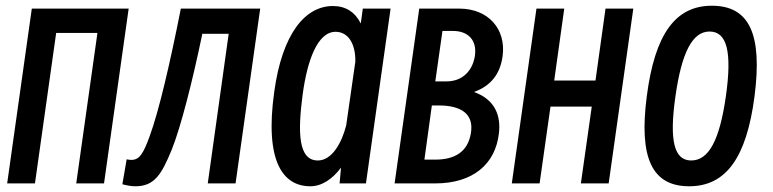

<svg xmlns="http://www.w3.org/2000/svg" viewBox="-20 -610 2699 670"><path d="M102 30 176 -495H320L246 30H343L429 -580H91L5 30Z M686 -492H778L705 30H802L888 -580H611C574 -392 534 -220 502 -134C480 -74 467 -52 438 -52C434 -52 427 -53 422 -54L407 33C423 37 436 40 453 40C519 40 544 -2 579 -87C611 -166 653 -332 686 -492Z M1257 30 1343 -580H1246L1239 -528C1219 -568 1186 -589 1142 -589C1045 -589 965 -493 937 -290C903 -47 967 40 1063 40C1103 40 1140 15 1170 -25L1165 30ZM1036 -279C1052 -399 1088 -499 1151 -499C1196 -499 1221 -456 1220 -395L1188 -172C1172 -110 1138 -50 1089 -50C1020 -50 1019 -150 1036 -279Z M1357 30H1499C1630 30 1709 -37 1721 -145C1728 -203 1710 -262 1634 -289C1695 -311 1726 -354 1734 -415C1746 -507 1686 -580 1582 -580H1443ZM1561 -502C1611 -502 1646 -472 1637 -414C1629 -364 1595 -326 1538 -326H1499L1524 -502ZM1511 -242C1590 -242 1635 -212 1623 -144C1612 -80 1567 -53 1499 -53H1461L1487 -242Z M1863 30 1901 -238H2045L2007 30H2104L2190 -580H2093L2058 -329H1914L1949 -580H1852L1766 30Z M2385 40C2513 40 2585 -59 2613 -274C2641 -491 2595 -590 2464 -590C2337 -590 2265 -491 2237 -274C2209 -59 2255 40 2385 40ZM2392 -50C2332 -50 2315 -120 2337 -274C2359 -429 2397 -500 2456 -500C2517 -500 2535 -429 2513 -274C2491 -120 2453 -50 2392 -50Z"/></svg>

Font: Smiley Sans Oblique
Style: Regular
Weight: 400
Italic angle: -8°
Designer: oooooohmygosh, Nagisa Chen, Janine Sui, Heda Shi, Jian Li
Foundry: atelierAnchor
Version: Version 2.0.1